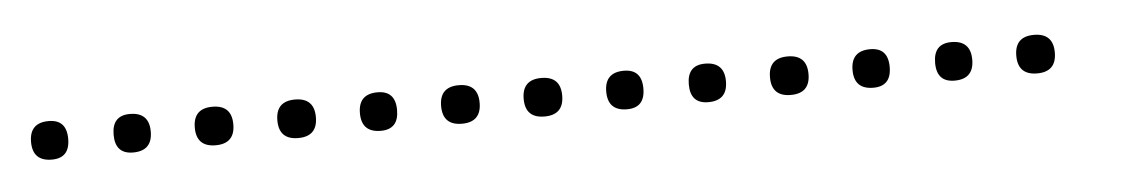

<svg xmlns="http://www.w3.org/2000/svg" viewBox="-21 -333 819 139"><g transform="rotate(-5 388.0 -264.0)"><path d="M14 -250Q0 -250 0 -264Q0 -278 14 -278Q27 -278 27 -264Q27 -250 14 -250ZM73 -250Q60 -250 60 -264Q60 -278 73 -278Q87 -278 87 -264Q87 -250 73 -250ZM133 -250Q119 -250 119 -264Q119 -278 133 -278Q147 -278 147 -264Q147 -250 133 -250ZM193 -250Q179 -250 179 -264Q179 -278 193 -278Q207 -278 207 -264Q207 -250 193 -250ZM253 -250Q239 -250 239 -264Q239 -278 253 -278Q266 -278 266 -264Q266 -250 253 -250ZM312 -250Q298 -250 298 -264Q298 -278 312 -278Q326 -278 326 -264Q326 -250 312 -250ZM372 -250Q358 -250 358 -264Q358 -278 372 -278Q386 -278 386 -264Q386 -250 372 -250ZM432 -250Q418 -250 418 -264Q418 -278 432 -278Q445 -278 445 -264Q445 -250 432 -250ZM491 -250Q478 -250 478 -264Q478 -278 491 -278Q505 -278 505 -264Q505 -250 491 -250ZM551 -250Q537 -250 537 -264Q537 -278 551 -278Q565 -278 565 -264Q565 -250 551 -250ZM611 -250Q597 -250 597 -264Q597 -278 611 -278Q624 -278 624 -264Q624 -250 611 -250ZM670 -250Q657 -250 657 -264Q657 -278 670 -278Q684 -278 684 -264Q684 -250 670 -250ZM730 -250Q716 -250 716 -264Q716 -278 730 -278Q744 -278 744 -264Q744 -250 730 -250Z"/></g></svg>

Font: FRB American Cursive Just Xheight
Style: Italic
Weight: 400
Italic angle: -25°
Version: Version 2.0;Modular Font Editor K font №1